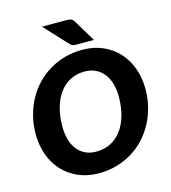

<svg xmlns="http://www.w3.org/2000/svg" viewBox="-133 -1041 1027 1156"><g transform="rotate(-15 380.0 -463.0)"><path d="M741.5 -411Q741.5 -352 727.8 -298Q714 -244 688.8 -197.5Q663.5 -151 627.8 -113Q592 -75 547.5 -48.2Q503 -21.5 451 -6.8Q399 8 341.5 8Q269.5 8 212.2 -17.2Q155 -42.5 115 -86.2Q75 -130 53.8 -189.2Q32.5 -248.5 32.5 -317Q32.5 -376 46.2 -430.2Q60 -484.5 85.2 -531Q110.5 -577.5 146.5 -615.5Q182.5 -653.5 227 -680.2Q271.5 -707 323.5 -721.8Q375.5 -736.5 433.5 -736.5Q505 -736.5 562.2 -711.2Q619.5 -686 659.2 -642Q699 -598 720.2 -538.5Q741.5 -479 741.5 -411ZM574.5 -407Q574.5 -452 563.8 -488.8Q553 -525.5 532.2 -551.8Q511.5 -578 481.5 -592.2Q451.5 -606.5 413.5 -606.5Q363.5 -606.5 324 -585.8Q284.5 -565 256.8 -527.5Q229 -490 214.2 -437.2Q199.5 -384.5 199.5 -320.5Q199.5 -275.5 210 -239Q220.5 -202.5 240.8 -176.5Q261 -150.5 291 -136.2Q321 -122 359.5 -122Q409.5 -122 449.2 -142.5Q489 -163 516.8 -200.5Q544.5 -238 559.5 -290.5Q574.5 -343 574.5 -407ZM384.5 -933.5Q395 -933.5 402.8 -932.8Q410.5 -932 416.5 -929.8Q422.5 -927.5 427.2 -923Q432 -918.5 437 -910.5L518 -775.5H414Q405.5 -775.5 399.5 -775.8Q393.5 -776 388.5 -777.5Q383.5 -779 379.2 -781.8Q375 -784.5 370 -790L236.5 -933.5Z"/></g></svg>

Font: Lato ExtraBold
Style: Italic
Weight: 800
Italic angle: -7°
Designer: Lukasz Dziedzic with Adam Twardoch and Botio Nikoltchev
Foundry: tyPoland Lukasz Dziedzic
Version: Version 2.015; 2015-08-06; http://www.latofonts.com/